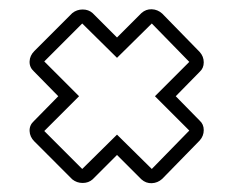

<svg xmlns="http://www.w3.org/2000/svg" viewBox="-20 -573 540 425"><path d="M55 -415Q45 -424 45.5 -437Q46 -450 56 -460L140 -544Q150 -552 163 -552Q176 -552 185 -544L239 -490L293 -544Q303 -553 316 -552.5Q329 -552 339 -543L422 -458Q431 -448 431 -435Q431 -422 422 -414L369 -360L422 -306Q431 -298 431 -285Q431 -272 422 -262L339 -177Q329 -168 316 -167.5Q303 -167 293 -176L239 -230L185 -176Q176 -168 163 -168Q150 -168 140 -176L56 -260Q46 -270 45.5 -283Q45 -296 55 -305L109 -360ZM155 -360 78 -283 162 -199 239 -275 316 -199 399 -284 323 -360 399 -436 316 -521 239 -445 162 -521 78 -437Z"/></svg>

Font: Lichte PostBus
Style: Regular
Weight: 400
Designer: Peter Wiegel
Version: Version 1.001